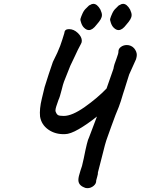

<svg xmlns="http://www.w3.org/2000/svg" viewBox="-20 -888 734 1002"><path d="M694 -601Q694 -593 690 -579L654 -499L637 -445Q634 -435 630.5 -424Q627 -413 623 -401Q609 -353 600 -330Q585 -296 560 -226L540 -170Q530 -145 510 -62Q499 -17 491 12Q492 19 487.5 33.5Q483 48 482 54Q483 70 468.5 82Q454 94 436 94Q426 94 419 90Q389 78 389 51Q389 35 400 2Q406 -14 408 -22L417 -61Q436 -157 444 -169L486 -280Q436 -240 391 -214Q346 -188 319 -188Q269 -186 232.5 -211.5Q196 -237 189 -280Q185 -319 198.5 -374Q212 -429 213 -434Q221 -460 234.5 -501.5Q248 -543 256 -565Q283 -618 294 -648.5Q305 -679 316 -716Q317 -736 340 -736Q365 -736 386 -716Q407 -696 407 -675Q407 -666 402 -658Q388 -633 368 -589L347 -545L314 -462Q309 -449 302 -420Q292 -380 285 -366Q283 -359 278 -345.5Q273 -332 270.5 -321Q268 -310 271 -304Q276 -291 283.5 -287Q291 -283 313 -283Q356 -283 422 -329.5Q488 -376 536 -426L572 -529Q575 -550 588 -582Q599 -611 598 -619Q598 -634 611.5 -643.5Q625 -653 642 -653Q653 -653 663 -648.5Q673 -644 680 -636Q694 -619 694 -601ZM400 -790Q403 -801 411 -818.5Q419 -836 432 -847Q435 -849 440 -855Q445 -861 450 -862Q459 -868 467 -868Q487 -868 504 -838Q512 -820 512 -810Q512 -799 505.5 -787.5Q499 -776 484 -759Q463 -731 444 -731Q431 -731 419 -743Q410 -751 404 -767.5Q398 -784 400 -790ZM555 -790Q558 -801 566 -818.5Q574 -836 587 -847Q590 -849 595 -855Q600 -861 605 -862Q614 -868 622 -868Q642 -868 659 -838Q667 -820 667 -810Q667 -799 660.5 -787.5Q654 -776 639 -759Q618 -731 599 -731Q586 -731 574 -743Q565 -751 559 -767.5Q553 -784 555 -790Z"/></svg>

Font: Caveat
Style: Bold
Weight: 700
Designer: Pablo Impallari
Foundry: Pablo Impallari
Version: Version 1.500; ttfautohint (v1.6)